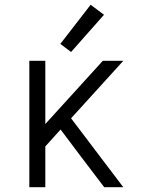

<svg xmlns="http://www.w3.org/2000/svg" viewBox="-20 -785 616 805"><path d="M103 0H170V-171L234 -242L322 -125L417 0H497L278 -289L497 -530H411L170 -265V-530H103ZM278 -567 416 -723 360 -765 233 -601Z"/></svg>

Font: Iosevka Sparkle Light
Style: Regular
Weight: 300
Designer: Belleve Invis
Foundry: Belleve Invis
Version: Version 4.5.0; ttfautohint (v1.8.3)